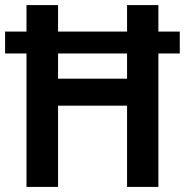

<svg xmlns="http://www.w3.org/2000/svg" viewBox="-21 -785 726 754"><path d="M83 -51V-575H-1V-661H83V-765H207V-661H478V-765H601V-661H685V-575H601V-51H478V-370H207V-51ZM207 -476H478V-575H207Z"/></svg>

Font: Noto Sans Tamil UI SemiCondensed SemiBold
Style: Regular
Weight: 600
Width: 4
Designer: Jelle Bosma - Monotype Design Team
Foundry: Monotype Imaging Inc.
Version: Version 2.004; ttfautohint (v1.8.4.7-5d5b)